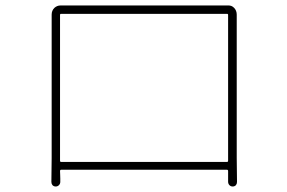

<svg xmlns="http://www.w3.org/2000/svg" viewBox="-20 -679 1040 695"><path d="M805.7 -625Q805.7 -628.9 801.8 -628.9H201.2Q197.3 -628.9 197.3 -625V-97.7Q197.3 -92.8 201.2 -92.8H801.8Q805.7 -92.8 805.7 -97.7ZM836.9 -602.5V-107.4L837.9 -20.5Q837.9 -13.7 834 -8.8Q829.1 -3.9 822.3 -3.9Q815.4 -3.9 810.5 -8.8Q805.7 -13.7 805.7 -21.5Q805.7 -33.2 805.7 -59.6Q805.7 -64.5 801.8 -64.5H201.2Q197.3 -64.5 197.3 -59.6Q197.3 -53.7 197.8 -46.9Q198.2 -40 198.2 -32.7Q198.2 -25.4 198.2 -20.5Q198.2 -13.7 193.4 -8.8Q188.5 -3.9 181.6 -3.9Q174.8 -3.9 169.9 -8.8Q166 -13.7 166 -20.5L167 -106.4V-602.5Q167 -618.2 167 -626Q167 -640.6 176.8 -650.4Q186.5 -659.2 199.2 -659.2Q200.2 -659.2 200.2 -659.2Q215.8 -659.2 239.3 -659.2H761.7Q788.1 -659.2 804.7 -659.2Q818.4 -660.2 827.6 -650.4Q836.9 -640.6 836.9 -626Q836.9 -618.2 836.9 -602.5Z"/></svg>

Font: Gen Jyuu Gothic ExtraLight
Style: Regular
Weight: 100
Designer: [Source Han Sans]
Ryoko NISHIZUKA  (kana & ideographs); Paul D. Hunt (Latin, Greek & Cyrillic); Wenlong ZHANG  (bopomofo
Version: Version 1.002.20150607